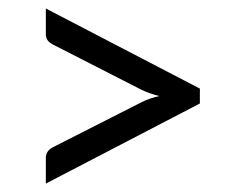

<svg xmlns="http://www.w3.org/2000/svg" viewBox="-20 -544 538 454"><path d="M452.6 -299.3 88.4 -109.9V-170.9Q88.4 -187 105 -195.8L314.5 -302.2Q332.5 -311.5 356.9 -316.9Q332.5 -322.8 314 -332L105.5 -438.5Q96.2 -443.4 92.3 -449.2Q88.4 -455.1 88.4 -462.9V-523.9L452.6 -334.5Z"/></svg>

Font: Carlito
Style: Regular
Weight: 400
Designer: Lukasz Dziedzic
Foundry: tyPoland Lukasz Dziedzic
Version: Version 1.103; Beta1; all basic design good, some composites